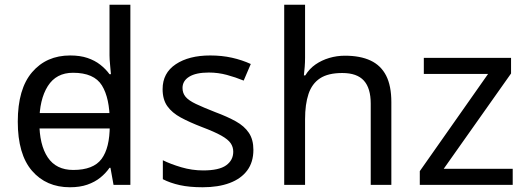

<svg xmlns="http://www.w3.org/2000/svg" viewBox="-20 -780 2222 810"><path d="M104 -238V-303H480V-238ZM275 10Q175 10 115 -59.5Q55 -129 55 -267Q55 -405 115.5 -475.5Q176 -546 276 -546Q318 -546 349 -535.5Q380 -525 403 -507Q426 -489 442 -467H448Q447 -480 444.5 -505.5Q442 -531 442 -546V-760H530V0H459L446 -72H442Q426 -49 403 -30.5Q380 -12 348.5 -1Q317 10 275 10ZM289 -63Q374 -63 408.5 -109.5Q443 -156 443 -250V-266Q443 -366 410 -419.5Q377 -473 288 -473Q217 -473 181.5 -416.5Q146 -360 146 -265Q146 -169 181.5 -116Q217 -63 289 -63Z M1049 -148Q1049 -96 1023 -61Q997 -26 949 -8Q901 10 835 10Q779 10 738.5 1Q698 -8 667 -24V-104Q699 -88 744.5 -74.5Q790 -61 837 -61Q904 -61 934 -82.5Q964 -104 964 -140Q964 -160 953 -176Q942 -192 913.5 -208Q885 -224 832 -244Q780 -264 743 -284Q706 -304 686 -332Q666 -360 666 -404Q666 -472 721.5 -509Q777 -546 867 -546Q916 -546 958.5 -536.5Q1001 -527 1038 -510L1008 -440Q974 -454 937 -464Q900 -474 861 -474Q807 -474 778.5 -456.5Q750 -439 750 -409Q750 -387 763 -371.5Q776 -356 806.5 -341.5Q837 -327 888 -307Q939 -288 975 -268Q1011 -248 1030 -219.5Q1049 -191 1049 -148Z M1267 -537Q1267 -518 1265.5 -498Q1264 -478 1262 -462H1268Q1285 -490 1311 -508Q1337 -526 1369 -535.5Q1401 -545 1435 -545Q1500 -545 1543.5 -524.5Q1587 -504 1609 -461Q1631 -418 1631 -349V0H1544V-343Q1544 -408 1515 -440Q1486 -472 1424 -472Q1364 -472 1330 -449.5Q1296 -427 1281.5 -383.5Q1267 -340 1267 -277V0H1179V-760H1267Z M2143 0H1751V-58L2039 -468H1768V-536H2136V-470L1852 -68H2143Z"/></svg>

Font: hexugurmukhi05
Style: Book
Weight: 400
Designer: Jelle Bosma - Monotype Design Team
Foundry: Monotype Imaging Inc.
Version: Version 2.003